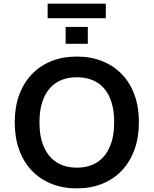

<svg xmlns="http://www.w3.org/2000/svg" viewBox="-20 -1026 845 1056"><path d="M403 10Q325 10 262 -15.5Q199 -41 154 -88.5Q109 -136 85 -203Q61 -270 61 -353Q61 -436 85 -502.5Q109 -569 154 -616.5Q199 -664 262 -689.5Q325 -715 403 -715Q480 -715 543 -689.5Q606 -664 651 -617Q696 -570 720 -503.5Q744 -437 744 -354Q744 -271 720 -204Q696 -137 651 -89Q606 -41 543 -15.5Q480 10 403 10ZM403 -104Q468 -104 513.5 -133Q559 -162 583.5 -218Q608 -274 608 -353Q608 -433 584 -488.5Q560 -544 514 -572.5Q468 -601 403 -601Q338 -601 292 -572.5Q246 -544 221.5 -488.5Q197 -433 197 -353Q197 -274 221.5 -218Q246 -162 292 -133Q338 -104 403 -104ZM242 -926V-1006H562V-926ZM341 -785V-878H463V-785Z"/></svg>

Font: Nunito Sans 10pt
Style: Bold
Weight: 700
Designer: Vernon Adams
Foundry: Vernon Adams
Version: Version 3.101;gftools[0.9.27]